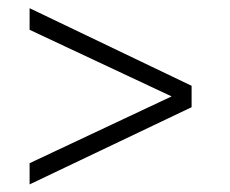

<svg xmlns="http://www.w3.org/2000/svg" viewBox="-20 -574 576 480"><path d="M54 -113V-166L409 -333L54 -499.5V-553.5L459 -359.5V-306Z"/></svg>

Font: League Spartan Light
Style: Regular
Weight: 277
Foundry: The League of Moveable Type
Version: Version 2.002